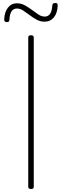

<svg xmlns="http://www.w3.org/2000/svg" viewBox="-20 -1251 415 1285"><path d="M188 14Q178 14 173.5 10Q169 6 169 -1V-1000Q169 -1008 173.5 -1011.5Q178 -1015 187 -1015Q196 -1015 201 -1011.5Q206 -1008 206 -1000V-1Q206 6 202 10Q198 14 188 14ZM25 -1103Q8 -1103 8 -1121Q10 -1170 33 -1199.5Q56 -1229 93 -1229Q122 -1229 147 -1215Q172 -1201 194 -1184.5Q216 -1168 237 -1154Q258 -1140 280 -1140Q303 -1140 315.5 -1159Q328 -1178 330 -1214Q331 -1231 349 -1231Q360 -1231 363 -1227.5Q366 -1224 366 -1213Q364 -1163 340.5 -1134.5Q317 -1106 278 -1106Q250 -1106 226 -1119Q202 -1132 179.5 -1149Q157 -1166 136 -1180Q115 -1194 93 -1194Q70 -1194 57.5 -1175.5Q45 -1157 43 -1119Q42 -1110 38.5 -1106.5Q35 -1103 25 -1103Z"/></svg>

Font: Playwrite NG Modern Thin
Style: Regular
Weight: 250
Designer: Veronika Burian, José Scaglione
Foundry: TypeTogether
Version: Version 1.002